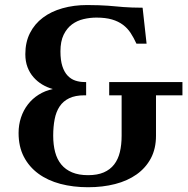

<svg xmlns="http://www.w3.org/2000/svg" viewBox="-20 -747 762 777"><path d="M370.1 -675.8Q344.2 -675.8 318.1 -669.7Q292 -663.6 271.2 -648.2Q250.5 -632.8 237.5 -606.2Q224.6 -579.6 224.6 -539.1Q224.6 -502.9 232.4 -479Q240.2 -455.1 253.7 -440.9Q267.1 -426.8 284.7 -420.9Q302.2 -415 321.8 -415H328.6V-361.3H321.8Q284.7 -361.3 260.3 -349.6Q235.8 -337.9 221.4 -316.4Q207 -294.9 201.2 -264.6Q195.3 -234.4 195.3 -197.8Q195.3 -161.1 203.1 -131.6Q210.9 -102.1 228 -81.3Q245.1 -60.5 272 -49.3Q298.8 -38.1 336.4 -38.1Q374 -38.1 399.9 -49.3Q425.8 -60.5 441.9 -81.3Q458 -102.1 465.1 -131.6Q472.2 -161.1 472.2 -197.8V-361.3H421.9V-415H718.3V-361.3H611.3V-197.8Q611.3 -145.5 590.6 -106.4Q569.8 -67.4 533 -41.3Q496.1 -15.1 445.8 -2.2Q395.5 10.7 336.4 10.7Q275.9 10.7 224.4 -2.9Q172.9 -16.6 135.3 -44.2Q97.7 -71.8 76.4 -112.8Q55.2 -153.8 55.2 -209Q55.2 -241.7 64.9 -271.2Q74.7 -300.8 92.8 -324.2Q110.8 -347.7 136.5 -363.8Q162.1 -379.9 193.8 -386.7Q170.9 -393.1 150.9 -405Q130.9 -417 115.5 -434.6Q100.1 -452.1 91.3 -475.3Q82.5 -498.5 82.5 -527.8Q82.5 -576.2 101.3 -613.3Q120.1 -650.4 153.6 -675.5Q187 -700.7 232.9 -713.6Q278.8 -726.6 332.5 -726.6Q358.9 -726.6 379.2 -725.8Q399.4 -725.1 416.5 -723.9Q433.6 -722.7 448.5 -721.2Q463.4 -719.7 479.5 -718.5Q495.6 -717.3 514.4 -716.6Q533.2 -715.8 557.1 -715.8L573.2 -570.3H532.2Q521.5 -593.8 508.8 -613.3Q496.1 -632.8 477.5 -646.7Q459 -660.6 433.1 -668.2Q407.2 -675.8 370.1 -675.8Z"/></svg>

Font: Arian AMU Serif
Style: Bold
Weight: 700
Designer: Ruben Hakobyan (Tarumian)
Foundry: Ruben Hakobyan (Tarumian)
Version: Version 1.002